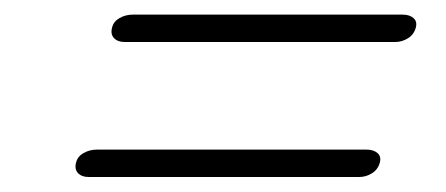

<svg xmlns="http://www.w3.org/2000/svg" viewBox="-20 -470 595 256"><path d="M129.5 -433.5Q131.5 -441.5 139.5 -446Q147.5 -450.5 157 -450.5H517Q526 -450.5 531.2 -446Q536.5 -441.5 534.5 -433.5Q532 -424 524 -419Q516 -414 507 -414H146Q137 -414 132 -419.2Q127 -424.5 129.5 -433.5ZM81.5 -253.5Q83.5 -261.5 91.5 -266Q99.5 -270.5 109 -270.5H469Q478 -270.5 483.2 -266Q488.5 -261.5 486.5 -253.5Q484 -244 476 -239Q468 -234 459 -234H98Q89 -234 84 -239.2Q79 -244.5 81.5 -253.5Z"/></svg>

Font: Fraunces 9pt S100 Thin
Style: Italic
Weight: 100
Italic angle: -16°
Version: Version 1.000; ttfautohint (v1.8.3)